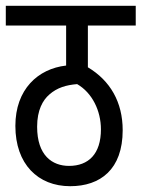

<svg xmlns="http://www.w3.org/2000/svg" viewBox="-20 -642 488 662"><path d="M448 -554V-622H0V-554H208V-416C111 -405 33 -334 33 -208C33 -76 111 0 222 0C326 0 403 -58 403 -193C403 -290 360 -364 283 -410V-554ZM218 -70C160 -70 108 -106 108 -205C108 -263 128 -297 150 -316C177 -340 209 -349 246 -352C298 -322 328 -260 328 -196C328 -111 285 -70 218 -70Z"/></svg>

Font: Noto Sans Devanagari UI ExtraCondensed
Style: Regular
Weight: 400
Width: 2
Designer: Jelle Bosma - Monotype Design Team
Foundry: Monotype Imaging Inc.
Version: Version 2.003